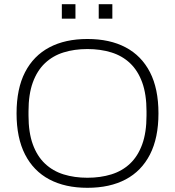

<svg xmlns="http://www.w3.org/2000/svg" viewBox="-20 -884 835 916"><path d="M397 12Q291 12 215.5 -28Q140 -68 99.5 -147Q59 -226 59 -343Q59 -461 99.5 -539.5Q140 -618 215.5 -658Q291 -698 397 -698Q504 -698 579.5 -658Q655 -618 695.5 -539.5Q736 -461 736 -343Q736 -226 695.5 -147Q655 -68 579.5 -28Q504 12 397 12ZM397 -36Q459 -36 511 -52Q563 -68 600.5 -103.5Q638 -139 658.5 -195.5Q679 -252 679 -333V-353Q679 -434 658.5 -490.5Q638 -547 600.5 -582.5Q563 -618 511 -634Q459 -650 397 -650Q335 -650 283.5 -634Q232 -618 194.5 -582.5Q157 -547 136.5 -490.5Q116 -434 116 -353V-333Q116 -252 136.5 -195.5Q157 -139 194.5 -103.5Q232 -68 283.5 -52Q335 -36 397 -36ZM275 -795V-864H340V-795ZM451 -795V-864H516V-795Z"/></svg>

Font: Archivo SemiBold Thin
Style: Regular
Weight: 250
Version: Version 2.001